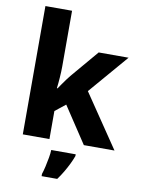

<svg xmlns="http://www.w3.org/2000/svg" viewBox="-104 -829 825 1120"><g transform="rotate(10 309.0 -269.5)"><path d="M230 -429Q230 -400.9 227.4 -364.8Q224.9 -328.7 221.2 -299.6H225.2Q232.6 -310.3 243.2 -325.6Q253.9 -341 265.4 -356.8Q276.9 -372.6 285.9 -383.3L425.2 -547.5H602.3L402.2 -314.4L615.3 0H433.8L291.6 -215L230 -166V0H72.2V-760H230ZM396.4 71.3Q387.7 95.4 375.5 120.2Q363.3 145 348.5 170.3Q333.7 195.6 315 221H222.5V207.7Q229.2 188 235.3 161.1Q241.5 134.3 246.1 107.5Q250.8 80.7 251.4 61H396.4Z"/></g></svg>

Font: Noto Sans Oriya
Style: Regular
Weight: 400
Designer: Amélie Bonet and Sol Matas
Foundry: Google LLC
Version: Version 2.006